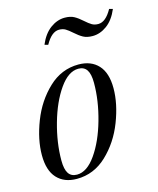

<svg xmlns="http://www.w3.org/2000/svg" viewBox="-116 -850 778 945"><g transform="rotate(-15 272.5 -377.0)"><path d="M310 -528Q374 -528 410.5 -488.5Q447 -449 447 -371Q447 -292 412 -201.5Q377 -111 311 -48.5Q245 14 158 14Q94 14 57.5 -25.5Q21 -65 21 -143Q21 -222 56 -312.5Q91 -403 157 -465.5Q223 -528 310 -528ZM107 -93Q107 -48 121 -27Q135 -6 164 -6Q215 -6 260.5 -71Q306 -136 333.5 -233.5Q361 -331 361 -421Q361 -466 347 -487Q333 -508 304 -508Q253 -508 207.5 -443Q162 -378 134.5 -280.5Q107 -183 107 -93ZM392 -728Q411 -711 424.5 -703Q438 -695 457 -695Q495 -695 527 -753L545 -748Q523 -696 488 -670.5Q453 -645 415 -645Q386 -645 367 -655.5Q348 -666 327 -685Q308 -702 294.5 -710Q281 -718 262 -718Q224 -718 192 -660L174 -665Q196 -717 231 -742.5Q266 -768 304 -768Q333 -768 352 -757.5Q371 -747 392 -728Z"/></g></svg>

Font: Playfair Display
Style: Italic
Weight: 400
Italic angle: -14°
Designer: Claus Eggers Sørensen
Foundry: Claus Eggers Sørensen
Version: Version 1.200; ttfautohint (v1.6)